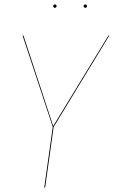

<svg xmlns="http://www.w3.org/2000/svg" viewBox="-20 -839 509 859"><path d="M220 -271 182 0H178L216 -271L81 -680H85L218 -275L465 -680H469ZM218 -812Q218 -815 220 -817Q222 -819 226 -819Q233 -819 233 -812Q233 -809 231 -806.5Q229 -804 225 -804Q222 -804 220 -806.5Q218 -809 218 -812ZM354 -812Q354 -815 356.5 -817Q359 -819 362 -819Q369 -819 369 -812Q369 -809 367 -806.5Q365 -804 362 -804Q358 -804 356 -806.5Q354 -809 354 -812Z"/></svg>

Font: Fira Sans Condensed Four
Style: Italic
Weight: 100
Width: 3
Italic angle: -8°
Designer: bBox Type GmbH & Carrois Corporate GbR & Edenspiekermann AG
Foundry: bBox Type GmbH & Carrois Corporate GbR & Edenspiekermann AG
Version: Version 4.301